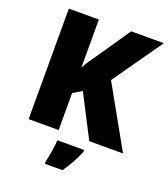

<svg xmlns="http://www.w3.org/2000/svg" viewBox="-165 -830 1020 1166"><g transform="rotate(20 345.5 -246.5)"><path d="M687 0H469L328 -273L271 -239V0H77V-714H271V-404Q283 -427 299 -450.5Q315 -474 330 -495L480 -714H691L466 -394ZM458 72Q441 112 423 146Q405 180 376 221H262V207Q270 175 277 132Q284 89 285 61H458Z"/></g></svg>

Font: Noto Sans Oriya Blk
Style: Regular
Weight: 900
Designer: Amélie Bonet and Sol Matas
Foundry: Google LLC
Version: Version 2.006; ttfautohint (v1.8.4.7-5d5b)